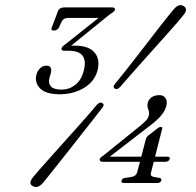

<svg xmlns="http://www.w3.org/2000/svg" viewBox="-20 -730 780 766"><path d="M562 -175Q563.5 -180.5 566.2 -184Q569 -187.5 572.5 -190L609 -218.5Q613.5 -222 616.5 -222.8Q619.5 -223.5 622 -223.5Q629.5 -223.5 627 -216.5L582.5 -41.5Q580 -34 583.2 -29.8Q586.5 -25.5 594 -24L615 -20.5Q626 -18 624 -10Q620.5 0 607 0H475.5Q461.5 0 465 -10Q467.5 -19 480 -20.5L504 -24Q513 -25.5 518.8 -29.8Q524.5 -34 527 -41.5ZM545 -232.5Q556 -242 563.8 -250.5Q571.5 -259 573.5 -268.5Q576 -278.5 573.8 -286Q571.5 -293.5 569.2 -301.5Q567 -309.5 569.5 -320Q573 -333.5 585.2 -342Q597.5 -350.5 616.5 -350.5Q632 -350.5 640.2 -338.8Q648.5 -327 643.5 -307Q638.5 -289.5 626 -273Q613.5 -256.5 586 -234.5L402.5 -93L400.5 -105H647Q652.5 -105 655.5 -102.8Q658.5 -100.5 657 -95.5Q653 -84.5 640 -84.5H389.5Q382.5 -84.5 379.8 -87.8Q377 -91 377.5 -95.5Q379 -98.5 382.2 -101.8Q385.5 -105 392.5 -109.5ZM460.5 -384.5Q453 -376.5 448 -375Q443 -373.5 438 -376.5Q433.5 -379 433.2 -383.8Q433 -388.5 439.5 -396.5Q457.5 -418 479.8 -446.2Q502 -474.5 526 -505.2Q550 -536 573 -566Q596 -596 616.2 -622Q636.5 -648 651.5 -666.5Q666.5 -685 673 -693Q684.5 -705.5 693.5 -708.5Q702.5 -711.5 713 -705.5Q722 -700 722 -691Q722 -682 712 -670Q706.5 -662.5 691 -644.5Q675.5 -626.5 653.2 -601.5Q631 -576.5 605.2 -547.8Q579.5 -519 553 -489.5Q526.5 -460 502.8 -433Q479 -406 460.5 -384.5ZM365.5 -311Q372.5 -318.5 377.8 -320.2Q383 -322 388 -319Q393 -316 393.2 -311.2Q393.5 -306.5 387 -298.5Q370.5 -277 348.8 -249.5Q327 -222 303.2 -191.8Q279.5 -161.5 255.8 -131.2Q232 -101 211 -74.8Q190 -48.5 174.5 -29Q159 -9.5 151.5 -0.5Q140.5 12 130 15Q119.5 18 110 12Q100.5 7 101.5 -2.5Q102.5 -12 112.5 -24Q119.5 -33 136 -51.5Q152.5 -70 175 -95.5Q197.5 -121 223.5 -149.8Q249.5 -178.5 275.5 -207.8Q301.5 -237 325 -263.5Q348.5 -290 365.5 -311ZM252.5 -538.5 253 -546Q257 -547 264.8 -547.5Q272.5 -548 277.5 -548Q334 -548 357.2 -520.5Q380.5 -493 369 -449Q357.5 -405 315.5 -379.5Q273.5 -354 218 -354Q162.5 -354 139.8 -377.5Q117 -401 125.5 -433Q130.5 -449.5 141.2 -458.8Q152 -468 165.5 -468Q178 -468 182 -460.2Q186 -452.5 183 -439.5L177 -418Q172 -396.5 183.8 -384.5Q195.5 -372.5 226 -372.5Q255.5 -372.5 280 -391.2Q304.5 -410 314 -448Q324.5 -486.5 310 -507Q295.5 -527.5 254 -527.5H237Q231 -527.5 227.5 -530.2Q224 -533 226 -538Q227 -542.5 231.2 -546.2Q235.5 -550 241.5 -554L393.5 -674.5L390.5 -658.5H250Q235 -658.5 226.5 -645L214.5 -619Q210.5 -613.5 205.8 -610.8Q201 -608 195 -608Q188.5 -608 186 -611.5Q183.5 -615 187 -621.5L211 -685Q213.5 -692 220 -696.2Q226.5 -700.5 236 -700.5H427.5Q433.5 -700.5 436.8 -697.5Q440 -694.5 438.5 -690Q437 -686.5 432.2 -682.5Q427.5 -678.5 419 -673.5Z"/></svg>

Font: Fraunces Light
Style: Italic
Weight: 300
Italic angle: -16°
Version: Version 1.000;[b76b70a41]